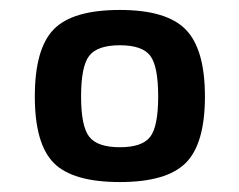

<svg xmlns="http://www.w3.org/2000/svg" viewBox="-20 -632 481 386"><path d="M221 -612Q315 -612 353.5 -572.5Q392 -533 392 -438Q392 -343 353.5 -304.5Q315 -266 221 -266Q126 -266 88 -304.5Q50 -343 50 -438Q50 -534 88 -573Q126 -612 221 -612ZM143 -438Q143 -378 159.5 -357Q176 -336 221 -336Q266 -336 282 -357Q298 -378 298 -438Q298 -499 282 -520Q266 -541 221 -541Q176 -541 159.5 -520Q143 -499 143 -438Z"/></svg>

Font: Exo 2 Semi Bold
Style: Regular
Weight: 600
Designer: Natanael Gama
Version: Version 1.001;PS 001.001;hotconv 1.0.88;makeotf.lib2.5.64775